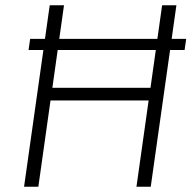

<svg xmlns="http://www.w3.org/2000/svg" viewBox="-20 -706 733 726"><path d="M71 0 168 -686H222L178 -374H549L593 -686H647L550 0H496L542 -326H171L125 0ZM88 -517 94 -559H684L678 -517Z"/></svg>

Font: Chivo Medium Thin
Style: Italic
Weight: 250
Italic angle: -8.05°
Version: Version 2.002